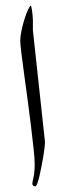

<svg xmlns="http://www.w3.org/2000/svg" viewBox="-20 -657 231 681"><path d="M139.6 -153.3Q139.6 -147.9 138.2 -134.3Q136.7 -120.6 133.8 -103.3Q130.9 -85.9 127.2 -66.9Q123.5 -47.9 119.9 -32.2Q116.2 -16.6 112.3 -6.3Q108.4 3.9 105.5 3.9Q94.7 3.9 94.7 -6.3Q94.7 -9.8 98.9 -28.1Q103 -46.4 103 -75.2Q103 -93.3 99.1 -130.1Q95.2 -167 89.6 -212.6Q84 -258.3 77.4 -307.4Q70.8 -356.4 64.9 -398.9Q59.1 -441.4 55.4 -472.4Q51.8 -503.4 51.8 -512.2Q51.8 -526.9 56.2 -548.1Q60.5 -569.3 66.7 -588.6Q72.8 -607.9 79.3 -622.1Q85.9 -636.2 89.4 -637.2Q90.8 -635.3 92 -628.9Q93.3 -622.6 94.2 -614.7Q95.2 -606.9 95.9 -598.9Q96.7 -590.8 96.7 -585.9V-549.3Z"/></svg>

Font: Accordance
Style: Regular
Weight: 400
Version: Version 1.1 (build May 11, 2018) Miklal Software Solutions, 